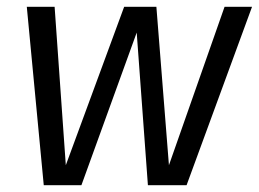

<svg xmlns="http://www.w3.org/2000/svg" viewBox="-20 -546 763 566"><path d="M530 0H416L383 -450L220 0H109L59 -526H141L174 -59L346 -526H441L478 -59L642 -526H723Z"/></svg>

Font: Fira Sans Book
Style: Italic
Weight: 350
Italic angle: -8°
Designer: bBox Type GmbH & Carrois Corporate GbR & Edenspiekermann AG
Foundry: bBox Type GmbH & Carrois Corporate GbR & Edenspiekermann AG
Version: Version 4.301